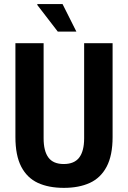

<svg xmlns="http://www.w3.org/2000/svg" viewBox="-20 -896 617 928"><path d="M288.7 12Q215.3 12 163.1 -12Q111 -36.1 82.7 -90.3Q54.5 -144.6 54.5 -233.5V-687.2H190.8V-227.5Q190.8 -165.9 214.1 -134.5Q237.3 -103.2 288.2 -103.2Q339.1 -103.2 362.9 -134.5Q386.7 -165.9 386.7 -227.5V-687.2H524.2V-233.5Q524.2 -144.6 495.4 -90.3Q466.7 -36.1 414.2 -12Q361.8 12 288.7 12ZM349.1 -743.4H259.2L159.9 -872.4L160.9 -876.4H282.3Z"/></svg>

Font: Archivo SemiBold Condensed
Style: Regular
Weight: 600
Width: 3
Version: Version 2.001